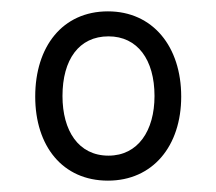

<svg xmlns="http://www.w3.org/2000/svg" viewBox="-20 -749 381 338"><path d="M170 -431C249 -431 299 -492 299 -579C299 -667 249 -729 170 -729C90 -729 42 -667 42 -579C42 -492 90 -431 170 -431ZM171 -475C118 -475 90 -519 90 -580C90 -644 119 -685 171 -685C222 -685 252 -644 252 -580C252 -519 223 -475 171 -475Z"/></svg>

Font: Noto Serif Lao Cond
Style: Regular
Weight: 400
Width: 3
Designer: Monotype Design Team
Foundry: Monotype Imaging Inc.
Version: Version 2.004